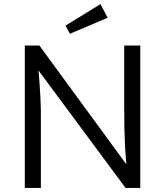

<svg xmlns="http://www.w3.org/2000/svg" viewBox="-20 -924 812 944"><path d="M102 0V-700H173.8L616.9 -94.6L605 -88.7Q601.3 -112.9 598.8 -142.7Q596.3 -172.4 594.5 -209.6Q592.7 -246.9 591.7 -292.2Q590.7 -337.4 590.7 -392.8V-700H669.7V0H597.3L154.8 -597.2L167.1 -606.5Q171.8 -552 174.6 -511.5Q177.4 -470.9 178.9 -441.2Q180.4 -411.5 180.7 -389.7Q181 -367.8 181 -351.4V0ZM323.6 -758 302 -797.9 473.9 -903.8 509.4 -836.7Z"/></svg>

Font: Lexend Medium
Style: Regular
Weight: 500
Designer: Bonnie Shaver-Troup, Thomas Jockin
Foundry: Lexend
Version: Version 1.005